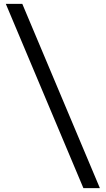

<svg xmlns="http://www.w3.org/2000/svg" viewBox="-20 -760 545 990"><path d="M95 -740 495 210H410L10 -740Z"/></svg>

Font: Georama ExtraExtended
Style: Regular
Weight: 400
Width: 8
Designer: Jean-Baptiste Levee
Foundry: Production Type
Version: Version 1.000